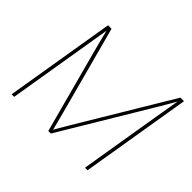

<svg xmlns="http://www.w3.org/2000/svg" viewBox="-157 -961 1194 1194"><g transform="rotate(45 440.5 -364.0)"><path d="M61.5 0 182.1 -727.5H212.9L368.2 -148.4Q372.6 -131.8 377 -115Q381.3 -98.1 385.7 -81.1Q390.1 -64 394.5 -46.9Q398.9 -29.8 403.3 -12.7H391.6Q401.4 -29.8 411.4 -46.9Q421.4 -64 431.4 -81.1Q441.4 -98.1 451.4 -115Q461.4 -131.8 471.2 -148.4L818.4 -727.5H850.1L729.5 0H707L798.8 -554.7Q802.2 -574.2 805.7 -594.2Q809.1 -614.3 812.5 -634.5Q815.9 -654.8 819.3 -674.6Q822.8 -694.3 825.7 -713.9H832.5Q820.8 -693.8 809.3 -673.6Q797.9 -653.3 786.1 -633.5Q774.4 -613.8 762.7 -594Q751 -574.2 739.3 -554.7L406.7 0H384.3L235.4 -554.7Q228.5 -581.1 221.7 -607.4Q214.8 -633.8 208.3 -660.4Q201.7 -687 194.8 -713.9H201.7Q198.7 -694.3 195.6 -674.6Q192.4 -654.8 189 -634.5Q185.5 -614.3 182.4 -594.2Q179.2 -574.2 175.8 -554.7L84 0Z"/></g></svg>

Font: Inter 18pt Thin
Style: Italic
Weight: 250
Italic angle: -9.3988°
Version: Version 4.001;git-66647c0bb